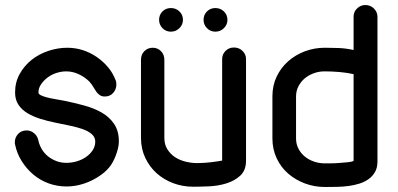

<svg xmlns="http://www.w3.org/2000/svg" viewBox="-20 -744 1584 764"><path d="M440 -425Q442 -421 442.5 -416Q443 -411 443 -407Q443 -389 430.5 -374.5Q418 -360 397 -360Q385 -360 377 -365.5Q369 -371 363 -379.5Q357 -388 351 -398.5Q345 -409 334 -421Q315 -439 291.5 -449.5Q268 -460 244 -460Q224 -460 204 -453.5Q184 -447 168.5 -435Q153 -423 143 -408Q133 -393 133 -376Q133 -370 141.5 -365.5Q150 -361 164.5 -357Q179 -353 197.5 -350Q216 -347 236 -343Q275 -335 314 -324.5Q353 -314 384 -296.5Q415 -279 434 -251Q453 -223 453 -181Q453 -168 449.5 -153.5Q446 -139 441 -126Q436 -113 430.5 -102.5Q425 -92 420 -85Q406 -66 386 -51Q366 -36 343 -25Q320 -14 295 -8Q270 -2 245 -2Q207 -2 173 -14.5Q139 -27 112 -50Q85 -73 66 -103.5Q47 -134 40 -169Q39 -171 39 -174V-178Q39 -197 52 -211Q65 -225 86 -225Q102 -225 115 -214.5Q128 -204 132 -188Q136 -168 146 -151Q156 -134 171 -122Q186 -110 204.5 -103Q223 -96 244 -96Q265 -96 285.5 -102Q306 -108 322.5 -119.5Q339 -131 349 -146.5Q359 -162 359 -181Q359 -198 345.5 -210Q332 -222 309.5 -230Q287 -238 258 -244L200 -256Q170 -262 141 -271Q112 -280 89.5 -293.5Q67 -307 53.5 -327Q40 -347 40 -376Q40 -417 58.5 -450Q77 -483 106 -506Q135 -529 172.5 -541.5Q210 -554 247 -554Q280 -554 309.5 -544.5Q339 -535 364.5 -517.5Q390 -500 409.5 -477Q429 -454 440 -425Z M613 -665Q613 -685 626.5 -698.5Q640 -712 660 -712Q680 -712 694 -698.5Q708 -685 708 -665Q708 -646 694 -632Q680 -618 660 -618Q640 -618 626.5 -632Q613 -646 613 -665ZM790 -665Q790 -685 803.5 -698.5Q817 -712 837 -712Q857 -712 871 -698.5Q885 -685 885 -665Q885 -646 871 -632Q857 -618 837 -618Q817 -618 803.5 -632Q790 -646 790 -665ZM864 -509Q864 -528 877.5 -541.5Q891 -555 911 -555Q931 -555 945 -541.5Q959 -528 959 -509V-105Q959 -66 936 -45Q913 -24 880 -14Q847 -4 811 -2.5Q775 -1 749 -1Q707 -1 669.5 -15Q632 -29 603.5 -54.5Q575 -80 558 -116Q541 -152 541 -195V-506Q541 -527 554.5 -540.5Q568 -554 588 -554Q607 -554 620.5 -540.5Q634 -527 634 -506V-195Q634 -169 646 -150Q658 -131 676 -119Q694 -107 717.5 -101Q741 -95 765 -95Q778 -95 792.5 -96Q807 -97 820.5 -98.5Q834 -100 845.5 -102Q857 -104 864 -105Z M1158 -193Q1158 -171 1167.5 -152.5Q1177 -134 1193 -121Q1209 -108 1229.5 -101Q1250 -94 1272 -94H1294Q1311 -94 1329.5 -95.5Q1348 -97 1364.5 -98.5Q1381 -100 1387 -104V-449Q1359 -455 1330 -457.5Q1301 -460 1271 -460Q1249 -460 1228.5 -452.5Q1208 -445 1192.5 -432Q1177 -419 1167.5 -400.5Q1158 -382 1158 -360ZM1064 -361Q1064 -404 1081 -439.5Q1098 -475 1127 -500.5Q1156 -526 1193.5 -540Q1231 -554 1272 -554Q1295 -554 1325.5 -553Q1356 -552 1387 -545V-678Q1387 -697 1401 -710.5Q1415 -724 1434 -724Q1454 -724 1468 -710Q1482 -696 1482 -677V-102Q1482 -77 1472.5 -60Q1463 -43 1447 -31.5Q1431 -20 1410.5 -13.5Q1390 -7 1367.5 -4Q1345 -1 1322.5 -0.5Q1300 0 1281 0H1272Q1231 0 1193.5 -14Q1156 -28 1127 -53Q1098 -78 1081 -114Q1064 -150 1064 -193Z"/></svg>

Font: VDS
Style: Regular
Weight: 400
Designer: artmaker
Foundry: artmaker
Version: Version 1.000 2009 initial release